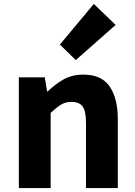

<svg xmlns="http://www.w3.org/2000/svg" viewBox="-20 -958 689 978"><path d="M76 0V-564H208L220 -492H223Q259 -528 303 -553Q347 -578 405 -578Q497 -578 538.5 -517.5Q580 -457 580 -351V0H418V-330Q418 -393 400.5 -416Q383 -439 345 -439Q313 -439 290 -424.5Q267 -410 238 -383V0ZM366 -652 285 -731 458 -938 569 -831Z"/></svg>

Font: Noto Sans SC ExtraBold
Style: Regular
Weight: 800
Designer: Ryoko NISHIZUKA 西塚涼子 (kana, bopomofo & ideographs); Paul D. Hunt (Latin, Greek & Cyrillic); Sandoll Communications 산돌커뮤니
Foundry: Adobe
Version: Version 2.004-H2;hotconv 1.0.118;makeotfexe 2.5.65603